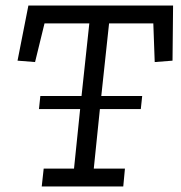

<svg xmlns="http://www.w3.org/2000/svg" viewBox="-20 -670 649 690"><path d="M600 -452 536 -447 531 -586H372L344 -325H491L486 -278H339L317 -64H429L423 0H130L137 -64H246L268 -278H120L125 -325H273L301 -586H140L106 -447L43 -452L82 -650H602Z"/></svg>

Font: Zilla Slab
Style: Italic
Weight: 400
Italic angle: -6°
Designer: Typotheque.com
Foundry: Typotheque type foundry
Version: Version 1.1; 2017; ttfautohint (v1.6)